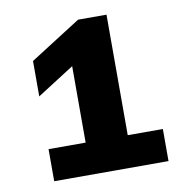

<svg xmlns="http://www.w3.org/2000/svg" viewBox="-63 -870 592 622"><g transform="rotate(-10 233.0 -559.0)"><path d="M66.5 -308V-413.5H188.5V-665L66.5 -587V-703.5L233.5 -810H327V-413.5H442.5V-308Z"/></g></svg>

Font: Encode Sans Expanded Expanded
Style: Bold
Weight: 700
Width: 7
Designer: Multiple Designers
Foundry: Impallari Type
Version: Version 3.000; ttfautohint (v1.8.3) -l 8 -r 50 -G 200 -x 14 